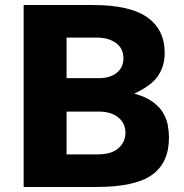

<svg xmlns="http://www.w3.org/2000/svg" viewBox="-20 -743 731 763"><path d="M74 0V-723H349.5Q496.5 -723 565.5 -674Q634.5 -625 634.5 -532.5Q634.5 -481 608.2 -441.8Q582 -402.5 513.5 -371Q559.5 -358.5 587.2 -338Q615 -317.5 628.8 -293.5Q642.5 -269.5 647 -244.5Q651.5 -219.5 651.5 -196.5Q651.5 -96 584 -48Q516.5 0 363.5 0ZM244.5 -129.5H369Q423 -129.5 450.8 -154.2Q478.5 -179 478.5 -215.5Q478.5 -241.5 465.2 -260.2Q452 -279 428.8 -289.2Q405.5 -299.5 375 -299.5H244.5ZM244.5 -432.5H375Q395.5 -432.5 412.5 -437.5Q429.5 -442.5 442.5 -452.5Q455.5 -462.5 463 -477.2Q470.5 -492 470.5 -511Q470.5 -550.5 441 -572Q411.5 -593.5 367 -593.5H244.5Z"/></svg>

Font: Public Sans Thin ExtraBold
Style: Regular
Weight: 800
Version: Version 1.007